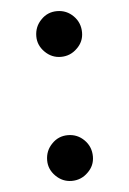

<svg xmlns="http://www.w3.org/2000/svg" viewBox="-45 -574 419 623"><g transform="rotate(-5 164.5 -262.5)"><path d="M112 -412Q90 -434 90 -463Q90 -495 112 -517Q133 -539 164 -539Q195 -539 217 -517Q239 -495 239 -463Q239 -433 217 -412Q195 -390 164 -390Q134 -390 112 -412ZM112 -8Q90 -30 90 -59Q90 -91 112 -113Q133 -135 164 -135Q195 -135 217 -113Q239 -91 239 -59Q239 -29 217 -8Q195 14 164 14Q134 14 112 -8Z"/></g></svg>

Font: Source Han Serif TW Medium
Style: Regular
Weight: 500
Designer: Ryoko NISHIZUKA Ë•øÂ°öÊ∂ºÂ≠ê (kana & ideographs); Frank Grie√ühammer (Latin, Greek & Cyrillic); Wenlong ZHANG Âº†ÊñáÈæô 
Foundry: Adobe Systems Incorporated
Version: Version 1.000;PS 1;hotconv 16.6.53;makeotf.lib2.5.65590